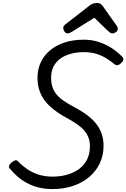

<svg xmlns="http://www.w3.org/2000/svg" viewBox="-20 -1271 863 1311"><path d="M338 20Q285 20 241 8.5Q197 -3 161 -23Q125 -43 97 -68Q69 -93 47 -120Q37 -131 43 -142Q49 -153 59 -162Q73 -173 83.5 -176Q94 -179 104 -169Q129 -142 163 -118Q197 -94 241 -79.5Q285 -65 338 -65Q393 -65 439.5 -78.5Q486 -92 521 -118Q556 -144 575 -183Q594 -222 594 -274Q594 -306 584 -332Q574 -358 554.5 -380.5Q535 -403 506.5 -422.5Q478 -442 441 -463Q406 -481 375.5 -502Q345 -523 319.5 -546.5Q294 -570 275.5 -598.5Q257 -627 246.5 -662Q236 -697 236 -741Q236 -797 258 -844.5Q280 -892 321.5 -927Q363 -962 421.5 -981Q480 -1000 552 -1000Q608 -1000 656 -984Q704 -968 744 -941.5Q784 -915 814 -884Q825 -874 822.5 -862.5Q820 -851 806 -839Q795 -828 783 -826.5Q771 -825 761 -833Q736 -854 705.5 -873Q675 -892 637.5 -903.5Q600 -915 551 -915Q503 -915 462 -903.5Q421 -892 391.5 -870.5Q362 -849 345.5 -816.5Q329 -784 329 -741Q329 -706 337.5 -678.5Q346 -651 365 -627.5Q384 -604 415 -582.5Q446 -561 490 -538Q538 -513 575 -485Q612 -457 637 -425.5Q662 -394 674.5 -356.5Q687 -319 687 -275Q687 -209 661 -155Q635 -101 588 -61.5Q541 -22 477 -1Q413 20 338 20ZM441 -1043Q429 -1043 420.5 -1055Q412 -1067 412 -1078Q412 -1088 415.5 -1093Q419 -1098 423 -1102L585 -1228Q600 -1241 613.5 -1246Q627 -1251 643 -1251Q656 -1251 666.5 -1244.5Q677 -1238 685 -1225L777 -1095Q782 -1088 783 -1082.5Q784 -1077 784 -1072Q784 -1060 771 -1051.5Q758 -1043 749 -1043Q739 -1043 731.5 -1048Q724 -1053 717 -1060L624 -1150L471 -1054Q464 -1050 456.5 -1046.5Q449 -1043 441 -1043Z"/></svg>

Font: Playwrite CZ
Style: Regular
Weight: 400
Designer: Veronika Burian, José Scaglione
Foundry: TypeTogether
Version: Version 1.002